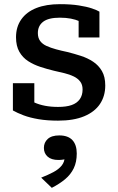

<svg xmlns="http://www.w3.org/2000/svg" viewBox="-20 -568 567 923"><path d="M377 -138Q377 -161 365.5 -176Q354 -191 334.5 -200.5Q315 -210 290.5 -216Q266 -222 239 -228Q206 -236 174 -246.5Q142 -257 115.5 -274Q89 -291 73 -319Q57 -347 57 -389Q57 -439 82.5 -475Q108 -511 155 -529.5Q202 -548 268 -548Q320 -548 358.5 -542Q397 -536 422 -527.5Q447 -519 458 -512V-388H358V-489Q370 -490 377.5 -486.5Q385 -483 389 -477Q393 -471 394.5 -462.5Q396 -454 394 -444Q382 -457 363 -465.5Q344 -474 320.5 -478.5Q297 -483 268 -483Q213 -483 187.5 -463.5Q162 -444 162 -409Q162 -386 173 -371Q184 -356 204 -347Q224 -338 249.5 -331Q275 -324 304 -318Q336 -310 368.5 -299.5Q401 -289 427.5 -271.5Q454 -254 470 -226.5Q486 -199 486 -157Q486 -106 460.5 -68Q435 -30 384.5 -9Q334 12 259 12Q207 12 165.5 5Q124 -2 93.5 -13.5Q63 -25 42 -37V-168H145V-34Q128 -41 119 -49.5Q110 -58 106.5 -67Q103 -76 104 -84Q105 -92 109 -98Q124 -85 146 -75Q168 -65 196.5 -59.5Q225 -54 259 -54Q299 -54 324.5 -63Q350 -72 363.5 -91Q377 -110 377 -138ZM229 335 178 286Q211 273 236.5 259.5Q262 246 276.5 228Q291 210 291 185L306 192Q297 197 285 199Q273 201 261 201Q227 201 209 185Q191 169 191 143Q191 117 209.5 100Q228 83 265 83Q307 83 328 105.5Q349 128 349 170Q349 211 334.5 241Q320 271 293 293.5Q266 316 229 335Z"/></svg>

Font: Roboto Serif 20pt Medium
Style: Regular
Weight: 500
Version: Version 1.008